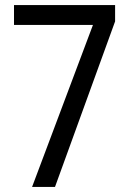

<svg xmlns="http://www.w3.org/2000/svg" viewBox="-20 -734 512 754"><path d="M106 0H196L432 -650V-714H35V-636H345Z"/></svg>

Font: Noto Sans Ethiopic Condensed
Style: Regular
Weight: 400
Width: 3
Designer: Monotype Design Team
Foundry: Monotype Imaging Inc.
Version: Version 2.102